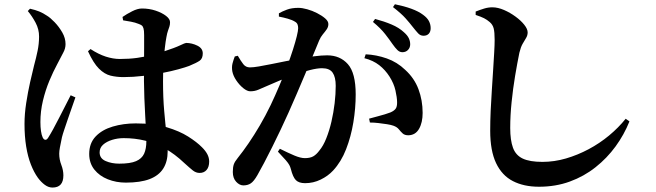

<svg xmlns="http://www.w3.org/2000/svg" viewBox="-20 -816 3040 890"><path d="M563.3 30.5Q518.6 30.5 479.8 15.1Q441 -0.3 417.2 -30.1Q393.5 -60 393.5 -102.5Q393.5 -151.9 423.2 -183.3Q452.9 -214.6 502.5 -229.3Q552.1 -244 609.2 -244Q692.5 -244 752 -226.4Q811.6 -208.7 852.1 -183.1Q892.5 -157.5 916.4 -133.2Q932.6 -117.2 941.1 -101Q949.6 -84.7 949.6 -67.3Q949.6 -42 937.6 -28.2Q925.6 -14.4 905.4 -14.4Q888.3 -14.4 873.8 -26Q859.2 -37.6 833.9 -60.7Q790.2 -102.2 745.3 -127.3Q700.5 -152.4 653 -164Q605.5 -175.7 553.2 -175.7Q525.6 -175.7 500 -167.8Q474.3 -159.9 458 -145.4Q441.8 -131 441.8 -109.6Q441.8 -81.7 469.5 -69.6Q497.2 -57.4 532.8 -57.4Q584 -57.4 610.7 -69Q637.5 -80.6 648 -103.5Q658.4 -126.4 658.4 -161.4Q658.4 -180.2 656.8 -211.3Q655.2 -242.3 653 -280.8Q650.9 -319.4 649.2 -360.9Q647.6 -402.4 647.3 -440.8Q647.3 -479.1 647.7 -521.3Q648.1 -563.5 648.1 -599.2Q648.1 -635 648.1 -653.2Q648.1 -675.1 645.1 -684.7Q642.2 -694.3 637 -698.1Q631.8 -702 622.6 -705.2Q606.7 -711.8 587.7 -715.3Q568.7 -718.8 550.7 -721.7L547.9 -737.4Q567 -750.9 592.5 -763.7Q617.9 -776.6 638 -776.6Q671.8 -776.6 701.4 -766.7Q731 -756.7 749.6 -742.4Q768.2 -728 768.2 -713.3Q768.2 -701.4 765.3 -692.8Q762.5 -684.2 758.6 -673.4Q754.7 -662.7 751.5 -644.5Q747.7 -625.6 744 -592.8Q740.4 -559.9 738 -520Q735.7 -480.1 735.7 -439.1Q735.7 -362.8 741.1 -302.1Q746.4 -241.4 751.8 -194.9Q757.2 -148.4 757.2 -114.2Q757.2 -67 736.6 -34.5Q715.9 -2 673.3 14.3Q630.6 30.5 563.3 30.5ZM223.2 53.4Q204.9 53.4 187.7 40.8Q170.6 28.2 155.7 8.1Q137.4 -17.2 123.2 -53.4Q109 -89.6 101.3 -136.9Q93.6 -184.3 93.6 -241.5Q93.6 -287.8 101.5 -338.8Q109.4 -389.9 119.8 -436Q130.2 -482.1 137.8 -512.1Q147.8 -548.8 154.3 -580.6Q160.9 -612.5 161.1 -645.9Q161.4 -680.1 144.9 -710.9Q128.4 -741.7 108.9 -764.8L119.1 -775.6Q144.1 -770 161.7 -762.8Q179.2 -755.7 197.8 -743.2Q213.1 -734 233.3 -713Q253.5 -692 268.7 -665.6Q283.8 -639.3 283.8 -611.5Q283.8 -591 273.1 -571.8Q262.4 -552.7 244.8 -517.6Q227.1 -485 208.9 -441.7Q190.8 -398.4 179 -349.3Q167.3 -300.3 167.3 -250.2Q167.3 -226.8 170 -208.4Q172.7 -190 177.6 -179.5Q182.6 -168.6 189.9 -168Q197.3 -167.3 204 -178.8Q212.7 -192.3 226.3 -217Q239.9 -241.8 254.8 -271.1Q269.6 -300.4 283.9 -327.9Q298.1 -355.4 307.6 -374.4L329.6 -364.6Q322.6 -344.1 313.3 -318Q304 -291.9 294.9 -265.2Q285.9 -238.6 278.3 -216.2Q270.7 -193.8 267.2 -179.8Q260.9 -150 257.7 -132.6Q254.5 -115.1 254.5 -103.6Q254.5 -76.7 264.2 -51.7Q273.8 -26.7 273.8 -3.1Q273.8 53.4 223.2 53.4ZM552.6 -458.6Q520.4 -458.6 492.4 -465.4Q464.4 -472.3 438.7 -497.8Q413 -523.4 387.9 -578.4L399.6 -588.6Q436.8 -564.4 470.6 -553.5Q504.5 -542.6 535.5 -542.6Q579.3 -542.6 616.4 -547.8Q653.5 -553.1 684.2 -561.3Q714.8 -569.5 737.9 -577Q791.6 -594.6 814.8 -605.8Q838.1 -617 842.9 -617Q869.9 -616.7 894.9 -604.4Q919.9 -592.1 919.9 -568.6Q919.9 -544.8 905.7 -534.7Q891.4 -524.7 856.8 -510.4Q840.2 -504.1 807.3 -495Q774.4 -485.8 731.8 -477.7Q689.2 -469.6 643 -464.1Q596.8 -458.6 552.6 -458.6Z M1845.2 -574Q1832.4 -574 1822.1 -584.1Q1811.7 -594.3 1799.4 -611.8Q1785.5 -632.3 1765 -658.5Q1744.5 -684.8 1708.8 -714.3L1718.7 -728.2Q1760.8 -717 1795.2 -702.4Q1829.6 -687.8 1852.4 -666.5Q1868.8 -652.1 1875.1 -638.5Q1881.4 -624.8 1881.4 -610.6Q1881.4 -595.2 1871.3 -584.6Q1861.2 -574 1845.2 -574ZM1108.2 43.4Q1090.3 43.4 1074.7 26.5Q1059.2 9.6 1059.2 -18.7Q1059.2 -40.8 1063.7 -53.8Q1068.1 -66.8 1082 -83.7Q1106.6 -114.4 1132.4 -152.1Q1158.2 -189.8 1184.3 -234.3Q1210.4 -278.9 1234.6 -328.8Q1255.8 -373.5 1275.1 -419.2Q1294.4 -464.8 1310.5 -507.6Q1326.6 -550.4 1338 -586.2Q1349.4 -622.1 1355.8 -648.1Q1362.1 -674.1 1362.1 -685.6Q1362.1 -695.8 1358.9 -703.4Q1355.7 -710.9 1346.9 -715.7Q1334.4 -723.6 1313.9 -729.4Q1293.4 -735.2 1272.8 -739.1V-754.3Q1288.2 -763.2 1310.2 -771.4Q1332.2 -779.6 1363.5 -779.6Q1380.5 -779.6 1403.9 -773.1Q1427.4 -766.7 1449.7 -755.2Q1472.1 -743.8 1487.1 -730.8Q1502.1 -717.8 1502.1 -704.7Q1502.1 -691 1494.3 -679.9Q1486.5 -668.7 1476.5 -656.9Q1466.5 -645 1459.3 -628.1Q1449.8 -605.1 1433.2 -565Q1416.5 -525 1396.3 -476.9Q1376.2 -428.8 1355.5 -380.9Q1334.9 -332.9 1317.7 -294.5Q1300.8 -256.7 1281.2 -215.4Q1261.5 -174.1 1241.7 -134.2Q1221.9 -94.2 1204.1 -60.7Q1186.4 -27.3 1173.1 -4Q1156.8 24.3 1142.7 33.8Q1128.6 43.4 1108.2 43.4ZM1394.3 33.1Q1365.5 33.1 1351.5 19Q1337.6 4.9 1328.3 -32.3Q1325.8 -42.2 1321.2 -50.8Q1316.7 -59.4 1304.8 -73.3Q1292.8 -87.1 1268.2 -113.1L1277.3 -126.4Q1315.4 -107.4 1344.3 -95.2Q1373.3 -83 1393 -83Q1417.4 -83 1432 -91.3Q1446.5 -99.5 1460.2 -117.9Q1478.5 -139.6 1492.5 -174.9Q1506.6 -210.3 1516.4 -252.4Q1526.1 -294.5 1531.2 -337.5Q1536.2 -380.5 1536.2 -418.2Q1536.2 -458.5 1522 -479.1Q1507.9 -499.8 1472.6 -499.8Q1450.5 -499.8 1417.7 -491.5Q1384.9 -483.2 1348.4 -470.2Q1311.9 -457.3 1277.8 -443.3Q1243.6 -429.3 1219.3 -418.2Q1194.3 -407.4 1177.4 -400.1Q1160.6 -392.8 1140 -392.8Q1125.8 -392.8 1107.6 -407.4Q1089.5 -422.1 1075.2 -443.4Q1060.9 -464.6 1056.9 -485.2Q1053.5 -505.6 1057.9 -522.4Q1062.4 -539.1 1068.3 -554.3L1082.3 -557.5Q1096.3 -533.4 1107.8 -518.5Q1119.4 -503.6 1138.4 -503.6Q1154.4 -503.6 1179.8 -508Q1205.2 -512.4 1237.3 -518.8Q1269.4 -525.2 1305.2 -532.5Q1341 -539.7 1377.2 -545.7Q1401.6 -550.7 1436.4 -555.1Q1471.1 -559.5 1496.4 -559.5Q1556.2 -559.5 1592.5 -518.7Q1628.8 -477.9 1628.8 -378.2Q1628.8 -314.8 1617.9 -248.6Q1607 -182.5 1584.3 -124.3Q1561.7 -66.2 1524.4 -25.8Q1500.5 0 1466.4 16.5Q1432.3 33.1 1394.3 33.1ZM1873.3 -188.9Q1855.9 -188.9 1846.7 -197.3Q1837.6 -205.6 1829 -216.4Q1820.5 -227.2 1803.6 -233.3Q1792.8 -237.2 1773.5 -240.3Q1754.1 -243.4 1733.3 -245.7Q1712.4 -248.1 1694.7 -248L1690.9 -266Q1712.3 -271.9 1730.6 -276.7Q1749 -281.4 1763.8 -286Q1778.7 -290.5 1789.7 -294.8Q1806.5 -302 1813.9 -311.9Q1821.2 -321.9 1820.7 -342.4Q1820.4 -364.3 1813.1 -396.7Q1805.8 -429.1 1785.7 -460.8Q1765.9 -492 1737.8 -514Q1709.7 -535.9 1669.1 -546.3L1675.1 -564.3Q1724.3 -562.1 1772.6 -545.2Q1820.9 -528.3 1858.1 -492.4Q1900.5 -454 1919.8 -402.5Q1939.1 -351 1939.1 -292.5Q1939.1 -247.8 1922.5 -218.8Q1905.9 -189.7 1873.3 -188.9ZM1943.2 -650.3Q1928.8 -650.3 1918.4 -661.3Q1908.1 -672.3 1893.3 -691.1Q1879.6 -708.9 1860.3 -730.7Q1841 -752.6 1801.7 -783.1L1810.6 -796.3Q1853.5 -787.6 1887 -775.4Q1920.6 -763.1 1941.2 -747.4Q1960.5 -733.3 1968.4 -718Q1976.3 -702.6 1976.3 -685.4Q1976.3 -669.3 1967.7 -659.8Q1959 -650.3 1943.2 -650.3Z M2478.4 49.6Q2408.1 49.6 2357.4 23.4Q2306.7 -2.7 2279.5 -60Q2252.3 -117.3 2252.3 -210.2Q2252.3 -253.1 2254.4 -301.5Q2256.6 -349.8 2259.9 -398.5Q2263.1 -447.2 2265.9 -492Q2268.7 -536.7 2270.8 -572.7Q2272.9 -608.7 2272.9 -631Q2272.9 -667.4 2268.3 -684.8Q2263.7 -702.2 2249.9 -713.8Q2237.5 -724.6 2223.7 -731.6Q2210 -738.5 2184.9 -746.8V-762.5Q2204.9 -770.4 2224.5 -776.4Q2244.2 -782.3 2263.2 -782.1Q2288.4 -781.8 2316.6 -769.6Q2344.8 -757.3 2369.6 -739.1Q2394.5 -721 2410.2 -701.2Q2425.9 -681.5 2425.9 -665.9Q2425.9 -651.8 2418.5 -639.8Q2411 -627.8 2402.4 -612.6Q2393.7 -597.3 2387.5 -571.4Q2377.6 -523 2367.7 -464Q2357.8 -404.9 2351.5 -342.9Q2345.1 -280.9 2345.1 -222.7Q2345.1 -166.2 2357.8 -131.3Q2370.5 -96.4 2403 -81Q2435.5 -65.6 2494.3 -65.6Q2549.2 -65.6 2603.4 -81.4Q2657.7 -97.3 2708.6 -124.4Q2759.5 -151.5 2803.4 -187.9Q2847.3 -224.4 2880.3 -265.6L2897.7 -253.2Q2873.1 -191.6 2833.4 -137.2Q2793.7 -82.8 2740.5 -40.7Q2687.4 1.5 2621.6 25.5Q2555.8 49.6 2478.4 49.6Z"/></svg>

Font: Noto Serif HK ExtraLight
Style: Regular
Weight: 200
Designer: Ryoko NISHIZUKA 西塚涼子 (kana & ideographs); Frank Grießhammer (Latin, Greek & Cyrillic); Wenlong ZHANG 张文龙 (bopomofo); San
Foundry: Adobe
Version: Version 2.002-H1;hotconv 1.1.0;makeotfexe 2.6.0